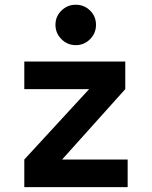

<svg xmlns="http://www.w3.org/2000/svg" viewBox="-20 -771 626 791"><path d="M80.1 0V-113.8L347.2 -403.8H80.1V-517.6H496.1V-403.8L235.8 -113.8H505.9V0ZM292 -585Q257.8 -585 233.2 -609.6Q208.5 -634.3 208.5 -668.5Q208.5 -703.6 233.2 -727.5Q257.8 -751.5 292 -751.5Q326.7 -751.5 351.1 -727.5Q375.5 -703.6 375.5 -668.5Q375.5 -634.3 351.1 -609.6Q326.7 -585 292 -585Z"/></svg>

Font: Cascadia Code PL
Style: Bold
Weight: 700
Monospace: yes
Designer: Aaron Bell
Foundry: Saja Typeworks
Version: Version 2404.023; ttfautohint (v1.8.4)